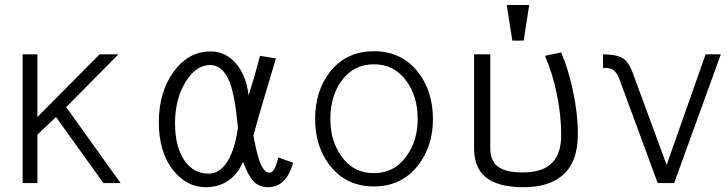

<svg xmlns="http://www.w3.org/2000/svg" viewBox="-20 -738 2936 775"><path d="M71.3 1H130.9V-194.3L206.1 -265.6L397.5 1H466.8L247.1 -305.7L458 -518.6H381.8L130.9 -265.6V-518.6H71.3Z M1093.8 -502 1029.3 -512.7Q1016.6 -462.9 1004.9 -422.9Q996.1 -394.5 983.4 -352.5Q974.6 -431.6 933.6 -480.5Q891.6 -530.3 830.1 -530.3Q740.2 -530.3 680.7 -448.2Q621.1 -366.2 621.1 -244.1Q621.1 -121.1 681.6 -47.9Q735.4 17.6 809.6 17.6Q864.3 17.6 904.3 -10.7Q941.4 -38.1 960.9 -85Q981.4 -31.2 1000 -9.8Q1023.4 17.6 1060.5 17.6Q1093.8 17.6 1117.2 -1Q1147.5 -24.4 1163.1 -81.1L1103.5 -102.5Q1095.7 -70.3 1086.9 -54.7Q1078.1 -41 1067.4 -41Q1046.9 -41 1030.3 -80.1Q1016.6 -115.2 1002.9 -190.4Q1015.6 -238.3 1031.2 -292Q1040 -322.3 1057.6 -380.9ZM828.1 -475.6Q880.9 -475.6 908.2 -403.3Q929.7 -344.7 940.4 -221.7Q925.8 -121.1 889.6 -74.2Q861.3 -37.1 822.3 -37.1Q761.7 -37.1 724.6 -89.8Q686.5 -145.5 686.5 -241.2Q686.5 -336.9 728.5 -406.2Q770.5 -475.6 828.1 -475.6Z M1489.3 -531.2Q1377 -531.2 1310.5 -446.3Q1252 -369.1 1252 -257.8Q1252 -147.5 1310.5 -71.3Q1377 14.6 1489.3 14.6Q1601.6 14.6 1668 -71.3Q1727.5 -147.5 1727.5 -257.8Q1727.5 -369.1 1668 -446.3Q1601.6 -531.2 1489.3 -531.2ZM1489.3 -478.5Q1572.3 -478.5 1621.1 -410.2Q1666 -347.7 1666 -258.8Q1666 -169.9 1621.1 -108.4Q1572.3 -39.1 1489.3 -39.1Q1405.3 -39.1 1357.4 -108.4Q1313.5 -169.9 1313.5 -258.8Q1313.5 -348.6 1357.4 -410.2Q1406.2 -478.5 1489.3 -478.5Z M2116.2 -717.8H2025.4L2047.9 -574.2H2093.8ZM1893.6 -139.6Q1893.6 -63.5 1937.5 -25.4Q1986.3 17.6 2092.8 17.6Q2193.4 17.6 2248 -28.3Q2312.5 -81.1 2312.5 -196.3Q2312.5 -278.3 2293 -370.1Q2274.4 -459 2245.1 -526.4L2179.7 -512.7Q2210 -443.4 2226.6 -362.3Q2245.1 -278.3 2245.1 -192.4Q2245.1 -108.4 2199.2 -72.3Q2162.1 -42 2088.9 -42Q2022.5 -42 1991.2 -64.5Q1959 -87.9 1959 -139.6V-518.6H1893.6Z M2634.8 1H2701.2L2889.6 -518.6H2828.1L2670.9 -72.3L2534.2 -443.4Q2518.6 -486.3 2495.1 -502Q2469.7 -518.6 2414.1 -518.6V-463.9Q2439.5 -464.8 2453.1 -457Q2467.8 -448.2 2478.5 -422.9Z"/></svg>

Font: Dotum
Style: Regular
Weight: 400
Version: Version 2.21